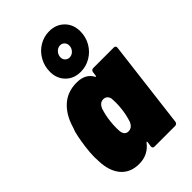

<svg xmlns="http://www.w3.org/2000/svg" viewBox="-245 -911 1010 1010"><g transform="rotate(-45 259.5 -406.5)"><path d="M353 -520H506Q513 -520 516.5 -516Q520 -512 519 -505L459 -15Q458 -8 453.5 -4Q449 0 442 0H289Q282 0 278.5 -4Q275 -8 276 -15L280 -43Q280 -46 278.5 -47Q277 -48 274 -44Q234 8 168 8Q102 8 65.5 -35.5Q29 -79 27 -157Q27 -158 27.5 -159.5Q28 -161 27 -163Q26 -168 26 -182Q26 -217 32 -261Q36 -290 42 -321Q48 -352 55 -367L57 -373Q78 -446 123.5 -487Q169 -528 237 -528Q303 -528 328 -480Q329 -477 331 -478Q333 -479 334 -482L337 -505Q338 -512 342 -516Q346 -520 353 -520ZM306 -260Q309 -284 309 -306Q309 -326 308 -336Q306 -350 297 -358.5Q288 -367 275 -367Q248 -367 235 -335Q223 -298 219 -260Q216 -235 216 -210Q216 -194 217 -186Q222 -153 249 -153Q277 -153 290 -186Q302 -224 306 -260ZM178 -667Q178 -709 198 -744.5Q218 -780 252 -800.5Q286 -821 326 -821Q377 -821 409.5 -788.5Q442 -756 442 -705Q442 -663 422 -628Q402 -593 367.5 -572.5Q333 -552 293 -552Q242 -552 210 -584.5Q178 -617 178 -667ZM348 -693Q348 -708 338.5 -718Q329 -728 315 -728Q297 -728 284 -714Q271 -700 271 -681Q271 -667 280.5 -657Q290 -647 305 -647Q322 -647 335 -660.5Q348 -674 348 -693Z"/></g></svg>

Font: Barlow Semi Condensed Black
Style: Italic
Weight: 900
Width: 4
Italic angle: -7°
Designer: Jeremy Tribby
Foundry: Tribby Type
Version: Version 1.408